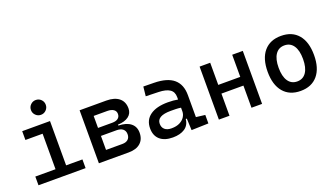

<svg xmlns="http://www.w3.org/2000/svg" viewBox="-66 -1248 3062 1762"><g transform="rotate(-20 1465.0 -367.0)"><path d="M321.3 -599.6Q291.5 -599.6 270.3 -620.8Q249 -642.1 249 -671.9Q249 -702.1 270.3 -723.1Q291.5 -744.1 321.3 -744.1Q351.6 -744.1 372.6 -723.1Q393.6 -702.1 393.6 -671.9Q393.6 -642.1 372.6 -620.8Q351.6 -599.6 321.3 -599.6ZM78.1 0V-85H275.4V-431.6H107.4V-517.6H378.9V-85H538.1V0Z M668 0V-517.6H928.7Q1008.3 -517.6 1052 -481.9Q1095.7 -446.3 1095.7 -380.9Q1095.7 -332 1058.6 -304Q1021.5 -275.9 954.1 -273.4V-264.2Q1030.8 -262.7 1073 -229.5Q1115.2 -196.3 1115.2 -136.7Q1115.2 -71.8 1074.2 -35.9Q1033.2 0 959 0ZM904.3 -424.8H771.5V-307.6H911.1Q947.3 -307.6 967.3 -323Q987.3 -338.4 987.3 -366.2Q987.3 -394 965.6 -409.4Q943.8 -424.8 904.3 -424.8ZM923.8 -229.5H771.5V-92.8H930.7Q966.8 -92.8 986.8 -110.6Q1006.8 -128.4 1006.8 -161.1Q1006.8 -193.8 985.1 -211.7Q963.4 -229.5 923.8 -229.5Z M1388.7 9.8Q1307.6 9.8 1263.2 -29.3Q1218.8 -68.4 1218.8 -139.6Q1218.8 -221.7 1280 -265.6Q1341.3 -309.6 1453.1 -309.6Q1508.8 -309.6 1550.8 -301.3V-325.2Q1550.8 -377 1514.4 -401.1Q1478 -425.3 1406.2 -427.2L1282.2 -430.7L1292 -522.5L1396.5 -521Q1524.9 -519 1587.2 -465.6Q1649.4 -412.1 1649.4 -309.6V-93.8L1737.3 -83V0L1571.3 4.9L1566.4 -109.4H1556.2Q1550.3 -49.8 1505.6 -20Q1460.9 9.8 1388.7 9.8ZM1405.3 -73.2Q1453.6 -73.2 1486.1 -89.8Q1518.6 -106.4 1534.7 -132.3Q1550.8 -158.2 1550.8 -185.5V-221.7Q1525.9 -225.6 1501.2 -226.1Q1476.6 -226.6 1451.2 -226.6Q1316.4 -226.6 1316.4 -149.4Q1316.4 -113.3 1339.6 -93.3Q1362.8 -73.2 1405.3 -73.2Z M1839.8 0V-517.6H1943.4V-301.3H2158.2V-517.6H2261.7V0H2158.2V-216.3H1943.4V0Z M2636.7 9.8Q2529.3 9.8 2469.7 -60.5Q2410.2 -130.9 2410.2 -258.8Q2410.2 -387.2 2469.7 -457.3Q2529.3 -527.3 2636.7 -527.3Q2744.6 -527.3 2804 -457.3Q2863.3 -387.2 2863.3 -258.8Q2863.3 -130.9 2804 -60.5Q2744.6 9.8 2636.7 9.8ZM2636.7 -83Q2693.8 -83 2724.9 -128.9Q2755.9 -174.8 2755.9 -258.8Q2755.9 -343.3 2724.9 -388.9Q2693.8 -434.6 2636.7 -434.6Q2579.6 -434.6 2548.6 -388.9Q2517.6 -343.3 2517.6 -258.8Q2517.6 -174.8 2548.6 -128.9Q2579.6 -83 2636.7 -83Z"/></g></svg>

Font: Caskaydia Cove
Style: Regular
Weight: 400
Monospace: yes
Designer: Aaron Bell
Foundry: Saja Typeworks
Version: Version 4.300; ttfautohint (v1.8.3)